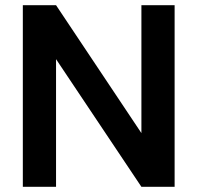

<svg xmlns="http://www.w3.org/2000/svg" viewBox="-20 -720 761 740"><path d="M68 0V-700H196L525 -207V-700H653V0H525L196 -492V0Z"/></svg>

Font: DeepMind Sans
Style: Bold
Weight: 700
Designer: Jonny Pinhorn / Modifications: Colophon Foundry
Foundry: Colophon Foundry
Version: Version 1.002; ttfautohint (v1.8.2)